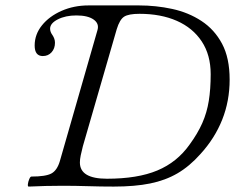

<svg xmlns="http://www.w3.org/2000/svg" viewBox="-20 -686 868 709"><path d="M86 3Q82 3 83 -6Q84 -15 88 -24.5Q92 -34 96 -34Q149 -34 170 -45.5Q191 -57 201 -91L340 -575Q347 -599 325.5 -614Q304 -629 262 -629Q222 -629 193.5 -614.5Q165 -600 165 -580Q165 -568 174 -556Q178 -550 180.5 -543Q183 -536 183 -528Q183 -507 170.5 -493Q158 -479 138 -479Q108 -479 108 -518Q108 -559 135 -592.5Q162 -626 207.5 -646Q253 -666 307 -666H493Q556 -666 616 -653Q676 -640 724 -608.5Q772 -577 800 -524.5Q828 -472 828 -392Q828 -313 800.5 -244Q773 -175 720 -117Q680 -72 635.5 -46Q591 -20 534.5 -8.5Q478 3 400 3Q353 3 305.5 1.5Q258 0 211 0Q149 0 86 3ZM375 -26Q488 -26 561 -56.5Q634 -87 680 -152Q710 -193 727 -231.5Q744 -270 751 -313.5Q758 -357 758 -412Q758 -483 725 -533Q692 -583 633 -609Q574 -635 495 -635Q455 -635 438.5 -624.5Q422 -614 411 -578L286 -146Q281 -127 278 -112Q275 -97 275 -86Q275 -26 375 -26Z"/></svg>

Font: Junicode
Style: Italic
Weight: 400
Italic angle: -11°
Designer: Peter S. Baker
Version: Version 2.100; ttfautohint (v1.8.4)